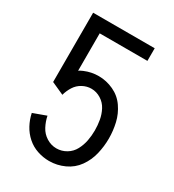

<svg xmlns="http://www.w3.org/2000/svg" viewBox="-180 -838 859 948"><g transform="rotate(30 250.0 -363.5)"><path d="M247 8Q213 8 180 -3Q147 -14 121 -37Q95 -60 78.5 -90.5Q62 -121 55 -155L129 -182Q135 -152 149.5 -124.5Q164 -97 190.5 -80.5Q217 -64 247 -64Q277 -64 303 -79.5Q329 -95 343 -121.5Q357 -148 362.5 -177Q368 -206 368 -235.5Q368 -265 363 -293.5Q358 -322 344.5 -348Q331 -374 305.5 -390Q280 -406 251 -406Q225 -406 201 -393Q177 -380 162.5 -357Q148 -334 141 -308L70 -340V-735H421V-663H149V-450Q160 -457 172 -462Q210 -478 251 -478Q295 -478 336 -459Q377 -440 402.5 -403Q428 -366 438 -323Q448 -280 448 -235.5Q448 -191 437.5 -147Q427 -103 401 -66.5Q375 -30 333.5 -11Q292 8 247 8Z"/></g></svg>

Font: Iosevka SS08
Style: Regular
Weight: 400
Monospace: yes
Designer: Belleve Invis
Foundry: Belleve Invis
Version: 2.1.0; ttfautohint (v1.8.2)